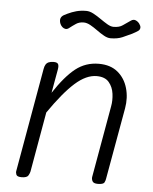

<svg xmlns="http://www.w3.org/2000/svg" viewBox="-52 -773 649 817"><g transform="rotate(5 272.0 -364.5)"><path d="M70.5 0Q51.5 0 48 -8.8Q44.5 -17.5 46 -24.5L124 -467Q126 -479 130.5 -486.2Q135 -493.5 143.2 -497Q151.5 -500.5 164.5 -500.5Q179 -500.5 183.2 -493.5Q187.5 -486.5 184.5 -469.5L166.5 -369Q214.5 -442 257.5 -475.8Q300.5 -509.5 356.5 -509.5Q406.5 -509.5 437.5 -483.8Q468.5 -458 480.2 -417Q492 -376 484 -330.5L429.5 -24.5Q429 -18.5 424.5 -9.2Q420 0 396.5 0Q378 0 373.2 -9.2Q368.5 -18.5 370 -27.5L424 -333Q429 -359 425.2 -387.5Q421.5 -416 404.5 -436.2Q387.5 -456.5 352 -456.5Q307.5 -456.5 260 -414.2Q212.5 -372 151.5 -283.5L106.5 -27.5Q105.5 -21.5 99.8 -10.8Q94 0 70.5 0ZM396 -622Q383 -622 367.8 -630.5Q352.5 -639 336.8 -650.5Q321 -662 305.8 -670.5Q290.5 -679 277 -679Q258 -679 244.8 -670.2Q231.5 -661.5 215.5 -649Q208.5 -644 201.5 -645Q194.5 -646 188.5 -651.2Q182.5 -656.5 179 -664.2Q175.5 -672 175.5 -680Q175.5 -688.5 180.8 -695.2Q186 -702 204.5 -710Q222 -718.5 241.2 -723.8Q260.5 -729 284 -729Q298.5 -729 314.8 -720.2Q331 -711.5 347 -700.2Q363 -689 377.8 -680.2Q392.5 -671.5 404.5 -671.5Q429.5 -671.5 443.5 -681.8Q457.5 -692 476.5 -704.5Q487 -711.5 496.8 -707.2Q506.5 -703 512.8 -694.2Q519 -685.5 519 -678.5Q519 -669.5 511.5 -664Q504 -658.5 486 -649Q467.5 -640 446.5 -631Q425.5 -622 396 -622Z"/></g></svg>

Font: Edu VIC WA NT Hand Pre
Style: Regular
Weight: 400
Designer: Tina and Corey Anderson, Eben Sorkin, Mirko Velimirovic
Foundry: Google for Education
Version: Version 1.000